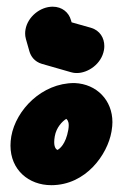

<svg xmlns="http://www.w3.org/2000/svg" viewBox="-20 -543 376 566"><path d="M55.2 -456.2C54.6 -452.7 54.1 -448.8 54.1 -444.3C54.1 -439.3 54.7 -433.7 56.5 -427.5L66.6 -392C71 -376.5 82.1 -361.1 103.3 -354.8L189 -330.2C192.5 -329.2 197.9 -327.7 206.6 -327.7C239.2 -327.7 279.2 -354.1 286.5 -395.6C287.2 -399.5 287.5 -403.4 287.5 -407.3C287.5 -430.8 274.8 -453.3 248.1 -461.1L191.1 -477.2L189.1 -483.9C182.9 -505.9 163.5 -523.3 135.2 -523.3C98.6 -523.3 61.8 -493.7 55.2 -456.2ZM308.5 -154.2C308.7 -155.6 308.6 -154.5 309.3 -159.3C310.7 -167.4 311.4 -175.4 311.4 -183.1C311.4 -247 265.6 -295.4 200 -298.2L199.4 -298.2H198.8C103.5 -298.2 27.1 -219 13.3 -141.2C11.7 -131.7 10.9 -122.6 10.9 -113.9C10.9 -42.5 64.3 2.9 131.2 2.9C234.2 2.9 296.9 -88.5 308.5 -154.2ZM181.3 -160C173.7 -117.3 155.6 -104.1 149.4 -101C147.6 -101.9 139.8 -105.4 139.8 -124.1C139.8 -128.9 140.3 -134.5 141.5 -141.4C146.1 -167.3 163.3 -185.1 175.3 -192.6C177.6 -190.6 182.6 -186.7 182.6 -173.5C182.6 -169.8 182.2 -165.3 181.3 -160Z"/></svg>

Font: TudorRose
Style: BoldOblique
Weight: 500
Version: Version 001.000